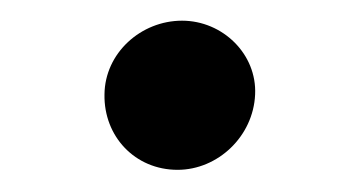

<svg xmlns="http://www.w3.org/2000/svg" viewBox="-20 -408 323 181"><path d="M147.4 -247.9C185.4 -247.9 218.8 -279.5 220.5 -318.9C222.3 -356.9 190 -388.5 151.6 -388.5C112.9 -388.5 78.8 -358 78.5 -318.9C77.8 -279.5 107.2 -247.9 147.4 -247.9Z"/></svg>

Font: Margiela Sans Medium
Style: Italic
Weight: 500
Italic angle: -9.39999°
Designer: Stefan Endress, Andreas Faust
Version: Version 1.100;FEAKit 1.0